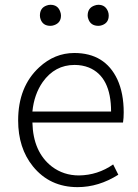

<svg xmlns="http://www.w3.org/2000/svg" viewBox="-20 -768 577 801"><path d="M303.7 12.7Q187.5 12.7 117.2 -74.2Q55.7 -150.4 55.7 -265.6Q55.7 -406.2 143.6 -487.3Q208 -546.9 290 -546.9Q418 -546.9 469.7 -436.5Q496.1 -378.9 496.1 -298.8Q496.1 -275.4 493.2 -256.8H115.2Q118.2 -133.8 196.3 -73.2Q245.1 -36.1 309.6 -36.1Q387.7 -37.1 452.1 -82L473.6 -39.1Q391.6 12.7 303.7 12.7ZM115.2 -302.7H443.4Q443.4 -448.2 350.6 -486.3Q323.2 -497.1 291 -497.1Q209 -497.1 158.2 -425.8Q122.1 -374 115.2 -302.7ZM190.4 -660.2Q159.2 -660.2 149.4 -687.5Q146.5 -695.3 146.5 -703.1Q146.5 -735.4 174.8 -745.1Q182.6 -748 190.4 -748Q221.7 -748 231.4 -718.8Q234.4 -710.9 234.4 -703.1Q234.4 -672.9 206.1 -663.1Q198.2 -660.2 190.4 -660.2ZM390.6 -660.2Q358.4 -660.2 348.6 -688.5Q345.7 -696.3 345.7 -703.1Q345.7 -735.4 375 -745.1Q382.8 -748 390.6 -748Q419.9 -748 430.7 -719.7Q433.6 -711.9 433.6 -703.1Q433.6 -672.9 406.2 -663.1Q398.4 -660.2 390.6 -660.2Z"/></svg>

Font: Taipei Sans TC Beta Light
Style: Regular
Weight: 300
Designer: JT Foundry
Foundry: JT Foundry
Version: Version 1.000